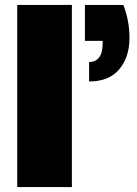

<svg xmlns="http://www.w3.org/2000/svg" viewBox="-20 -760 556 780"><path d="M272 -740V0H50V-740ZM481 -740Q506 -676 506 -606Q506 -528 464.5 -478.5Q423 -429 342 -429V-508Q368 -508 382.5 -526.5Q397 -545 397 -582V-594H325V-740Z"/></svg>

Font: Fz Poppins Black
Style: Regular
Weight: 900
Designer: Ninad Kale (Devanagari), Jonny Pinhorn (Latin)
Foundry: Indian Type Foundry
Version: Vit hóa bi Vntype.Com & FontZin.Com